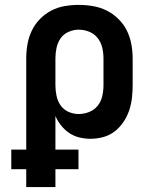

<svg xmlns="http://www.w3.org/2000/svg" viewBox="-20 -558 640 783"><path d="M87 205V132H26V52H87V-320Q87 -349 92 -377.5Q97 -406 109.5 -432.5Q122 -459 142.5 -480Q163 -501 188.5 -514.5Q214 -528 243 -533Q272 -538 301 -538Q330 -538 359.5 -533Q389 -528 415 -515Q441 -502 462.5 -481Q484 -460 497 -434Q510 -408 515.5 -378.5Q521 -349 521 -320V-210Q521 -184 518 -158Q515 -132 506.5 -107Q498 -82 483 -60Q468 -38 447.5 -22Q427 -6 401 1Q375 8 349 8Q326 8 303.5 2.5Q281 -3 262.5 -15.5Q244 -28 229.5 -46Q215 -64 206 -85V52H300V132H206V205ZM301 -93Q323 -93 344 -101.5Q365 -110 378.5 -127Q392 -144 397 -166Q402 -188 402 -210V-320Q402 -342 397 -363.5Q392 -385 378.5 -402.5Q365 -420 344 -428.5Q323 -437 301 -437Q280 -437 259.5 -428Q239 -419 227 -401.5Q215 -384 210.5 -362.5Q206 -341 206 -320V-210Q206 -189 210.5 -167.5Q215 -146 227 -128.5Q239 -111 259 -102Q279 -93 301 -93Z"/></svg>

Font: Iosevka Curly Slab Extended
Style: Bold
Weight: 700
Width: 7
Monospace: yes
Designer: Belleve Invis
Foundry: Belleve Invis
Version: Version 11.1.0; ttfautohint (v1.8.3)